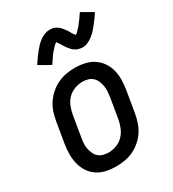

<svg xmlns="http://www.w3.org/2000/svg" viewBox="-186 -860 871 969"><g transform="rotate(-30 250.0 -375.5)"><path d="M204 8Q175 8 147 2Q119 -4 96 -19Q73 -34 58 -56.5Q43 -79 36 -106Q29 -133 29 -162Q29 -191 34 -221L54 -341Q58 -365 66 -390Q74 -415 89 -437.5Q104 -460 124.5 -478Q145 -496 169 -507.5Q193 -519 218.5 -523.5Q244 -528 269 -528Q298 -528 326 -522Q354 -516 377 -501Q400 -486 415.5 -463.5Q431 -441 438 -414Q445 -387 444.5 -358Q444 -329 439 -299L419 -179Q415 -155 407 -130Q399 -105 384.5 -82.5Q370 -60 349.5 -42Q329 -24 305 -12.5Q281 -1 255 3.5Q229 8 204 8ZM205 -72Q228 -72 251 -80.5Q274 -89 291 -106.5Q308 -124 317.5 -147Q327 -170 331 -193L351 -313Q353 -329 354 -345Q355 -361 352 -376Q349 -391 343 -405Q337 -419 326 -429Q315 -439 300 -443.5Q285 -448 269 -448Q246 -448 222.5 -439.5Q199 -431 182 -413.5Q165 -396 156 -373Q147 -350 143 -327L123 -207Q120 -191 119 -175Q118 -159 121 -144Q124 -129 130 -115Q136 -101 147 -91Q158 -81 173.5 -76.5Q189 -72 205 -72ZM179 -597 113 -635Q124 -652 135 -667Q146 -682 155.5 -694Q165 -706 174.5 -716Q184 -726 197 -736Q210 -746 225 -752Q240 -758 255 -758Q260 -758 265 -757.5Q270 -757 275 -756Q280 -755 284 -753.5Q288 -752 292 -749.5Q296 -747 300 -744.5Q304 -742 307.5 -739Q311 -736 313.5 -732.5Q316 -729 319.5 -725.5Q323 -722 325.5 -718Q328 -714 330.5 -710.5Q333 -707 335.5 -703.5Q338 -700 339.5 -696.5Q341 -693 344.5 -687.5Q348 -682 350.5 -678.5Q353 -675 356 -671.5Q359 -668 359 -667H355L359 -670Q363 -672 366 -674.5Q369 -677 372 -680Q375 -683 376.5 -685Q378 -687 380 -689Q382 -691 384 -693Q386 -695 388.5 -697.5Q391 -700 392.5 -702.5Q394 -705 396.5 -708Q399 -711 401 -714Q403 -717 406 -720.5Q409 -724 411.5 -727.5Q414 -731 416.5 -734.5Q419 -738 421.5 -742Q424 -746 427.5 -750.5Q431 -755 433 -759L499 -721Q488 -703 477 -688.5Q466 -674 456.5 -662Q447 -650 437.5 -640Q428 -630 415 -620Q402 -610 387 -603.5Q372 -597 357 -597Q352 -597 347 -598Q342 -599 337 -600Q332 -601 328 -602.5Q324 -604 320 -606.5Q316 -609 312 -611.5Q308 -614 304.5 -617Q301 -620 298.5 -623.5Q296 -627 292.5 -630.5Q289 -634 286.5 -637.5Q284 -641 281.5 -645Q279 -649 276.5 -652.5Q274 -656 272 -659.5Q270 -663 267 -668Q264 -673 261 -677Q258 -681 255.5 -684.5Q253 -688 253 -689H257Q257 -688 253 -686Q249 -684 246 -681.5Q243 -679 240 -676Q237 -673 235 -671Q233 -669 231.5 -667Q230 -665 228 -663Q226 -661 223.5 -658.5Q221 -656 219 -653.5Q217 -651 214.5 -648Q212 -645 210 -642Q208 -639 205.5 -635.5Q203 -632 200.5 -628.5Q198 -625 195.5 -621.5Q193 -618 190.5 -614Q188 -610 184.5 -605.5Q181 -601 179 -597Z"/></g></svg>

Font: Iosevka Term Curly Md Obl
Style: Regular
Weight: 500
Italic angle: -9°
Designer: Belleve Invis
Foundry: Belleve Invis
Version: Version 32.3.0